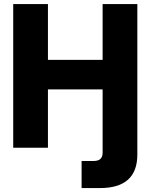

<svg xmlns="http://www.w3.org/2000/svg" viewBox="-20 -748 762 972"><path d="M393.1 204.1V66.9H455.1Q499.5 66.9 499.5 24.9V-295.4H222.7V0H46.9V-727.5H222.7V-444.8H499.5V-727.5H675.3V34.2Q675.3 204.1 485.8 204.1Z"/></svg>

Font: Inter Display ExtraBold
Style: Regular
Weight: 800
Designer: Rasmus Andersson
Foundry: rsms
Version: Version 4.000;git-a52131595